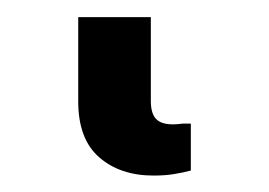

<svg xmlns="http://www.w3.org/2000/svg" viewBox="-20 25 321 229"><path d="M73.3 145.9V45.4H159.9V145.5Q159.9 160.1 166 166.7Q172.1 173.3 186.1 173.3Q190.2 173.3 193.6 172.9Q197 172.4 199.9 172.4Q204.3 172.4 207.6 172.4V228.4Q198.4 230.9 187.7 232.6Q177 234.4 163.2 234.4Q123.3 234.4 98.3 212.6Q73.3 190.9 73.3 145.9Z"/></svg>

Font: Pretendard GOV Variable
Style: Regular
Weight: 400
Designer: Base glyphs from Inter by Rasmus Andersson; Hangul glyphs from Noto Sans CJK(Source Han Sans) by Jang Soo-young and Kang
Foundry: Kil Hyung-jin
Version: Version 1.307;Glyphs 3.2 (3192)